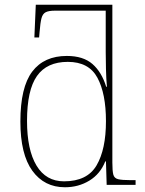

<svg xmlns="http://www.w3.org/2000/svg" viewBox="-20 -780 610 810"><path d="M254 10Q167 10 116.5 -59.5Q66 -129 66 -267Q66 -412 116 -478Q166 -544 262 -544Q331 -544 370 -510Q409 -476 428 -414H431Q428 -448 427 -490Q426 -532 426 -560V-735H212Q186 -735 173 -728.5Q160 -722 155 -703Q150 -684 147 -645L145 -622H125L131 -760H454V-94Q454 -59 458 -43.5Q462 -28 478.5 -24Q495 -20 531 -20H552V0H430L427 -99H424Q403 -46 357 -18Q311 10 254 10ZM250 -15Q348 -15 387.5 -82.5Q427 -150 427 -269Q427 -385 391 -452Q355 -519 266 -519Q178 -519 136 -459.5Q94 -400 94 -270Q94 -148 134 -81.5Q174 -15 250 -15Z"/></svg>

Font: Noto Serif Thin
Style: Regular
Weight: 100
Designer: Monotype Design Team
Foundry: Monotype Imaging Inc.
Version: Version 2.015